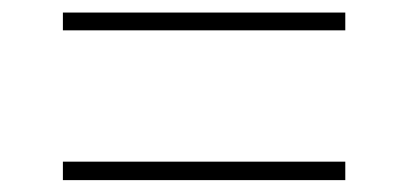

<svg xmlns="http://www.w3.org/2000/svg" viewBox="-20 -546 663 312"><path d="M541.1 -525.6V-496.7H82.2V-525.6ZM541.1 -283.3V-253.3H82.2V-283.3Z"/></svg>

Font: Paperlogy 1 Thin
Style: Regular
Weight: 250
Designer: redesigned by Lee Juim, glyphs from Gmarket Sans & Montserrat
Foundry: PT&
Version: Version 1.001